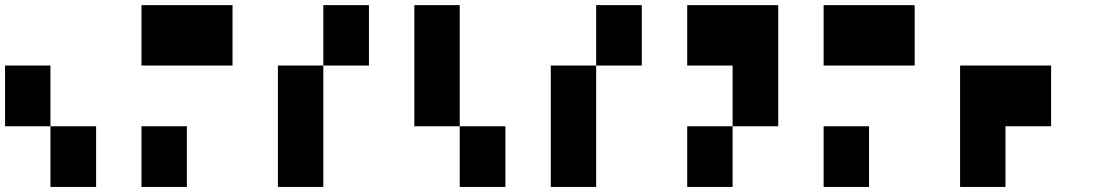

<svg xmlns="http://www.w3.org/2000/svg" viewBox="-20 -740 4360 760"><path d="M179.7 -480.5Q179.7 -419.9 179.7 -240.2Q224.6 -240.2 360.4 -240.2Q360.4 -179.7 360.4 0Q315.4 0 179.7 0Q179.7 -59.6 179.7 -240.2Q134.8 -240.2 0 -240.2Q0 -299.8 0 -480.5Q44.9 -480.5 179.7 -480.5Z M540 -240.2Q585 -240.2 719.7 -240.2Q719.7 -179.7 719.7 0Q674.8 0 540 0Q540 -59.6 540 -240.2ZM540 -480.5Q540 -540 540 -719.7Q629.9 -719.7 900.4 -719.7Q900.4 -660.2 900.4 -480.5Q809.6 -480.5 540 -480.5Z M1259.8 -480.5Q1259.8 -540 1259.8 -719.7Q1304.7 -719.7 1440.4 -719.7Q1440.4 -660.2 1440.4 -480.5Q1395.5 -480.5 1259.8 -480.5Q1259.8 -360.4 1259.8 0Q1214.8 0 1080.1 0Q1080.1 -120.1 1080.1 -480.5Q1125 -480.5 1259.8 -480.5Z M1620.1 -719.7Q1665 -719.7 1799.8 -719.7Q1799.8 -599.6 1799.8 -240.2Q1844.7 -240.2 1980.5 -240.2Q1980.5 -179.7 1980.5 0Q1935.5 0 1799.8 0Q1799.8 -59.6 1799.8 -240.2Q1754.9 -240.2 1620.1 -240.2Q1620.1 -360.4 1620.1 -719.7Z M2339.8 -480.5Q2339.8 -540 2339.8 -719.7Q2384.8 -719.7 2520.5 -719.7Q2520.5 -660.2 2520.5 -480.5Q2475.6 -480.5 2339.8 -480.5Q2339.8 -360.4 2339.8 0Q2294.9 0 2160.2 0Q2160.2 -120.1 2160.2 -480.5Q2205.1 -480.5 2339.8 -480.5Z M2700.2 -240.2Q2745.1 -240.2 2879.9 -240.2Q2879.9 -299.8 2879.9 -480.5Q2835 -480.5 2700.2 -480.5Q2700.2 -540 2700.2 -719.7Q2790 -719.7 3060.5 -719.7Q3060.5 -599.6 3060.5 -240.2Q3015.6 -240.2 2879.9 -240.2Q2879.9 -179.7 2879.9 0Q2835 0 2700.2 0Q2700.2 -59.6 2700.2 -240.2Z M3240.2 -240.2Q3285.2 -240.2 3419.9 -240.2Q3419.9 -179.7 3419.9 0Q3375 0 3240.2 0Q3240.2 -59.6 3240.2 -240.2ZM3240.2 -480.5Q3240.2 -540 3240.2 -719.7Q3330.1 -719.7 3600.6 -719.7Q3600.6 -660.2 3600.6 -480.5Q3509.8 -480.5 3240.2 -480.5Z M3780.3 0Q3780.3 -120.1 3780.3 -480.5Q3870.1 -480.5 4140.6 -480.5Q4140.6 -419.9 4140.6 -240.2Q4095.7 -240.2 3960 -240.2Q3960 -179.7 3960 0Q3915 0 3780.3 0Z"/></svg>

Font: RevK
Style: Book
Weight: 400
Designer: RevK
Foundry: RevK
Version: Version 1.0